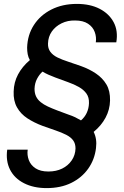

<svg xmlns="http://www.w3.org/2000/svg" viewBox="-20 -732 637 984"><path d="M219 232Q152 232 103 207Q54 182 31.5 137.5Q9 93 17 35H122Q118 62 127.5 88Q137 114 162 130.5Q187 147 228 147Q268 147 298.5 132Q329 117 347.5 90Q366 63 367 29Q367 4 355 -12.5Q343 -29 319.5 -41Q296 -53 265 -63.5Q234 -74 198 -87Q155 -103 120.5 -125.5Q86 -148 67 -182Q48 -216 50 -263Q51 -310 72.5 -350.5Q94 -391 133 -424Q125 -438 122 -454Q119 -470 119 -488Q121 -553 153.5 -603.5Q186 -654 243 -683Q300 -712 374 -712Q442 -712 490.5 -687Q539 -662 562.5 -618Q586 -574 576 -515H471Q475 -542 465.5 -568Q456 -594 431 -610.5Q406 -627 365 -627Q327 -628 295.5 -612.5Q264 -597 245.5 -570.5Q227 -544 226 -509Q225 -484 238 -466.5Q251 -449 274.5 -437.5Q298 -426 329 -416Q360 -406 396 -393Q438 -378 472 -355Q506 -332 525.5 -299Q545 -266 544 -217Q543 -170 521 -129Q499 -88 460 -56Q469 -38 472 -17.5Q475 3 472 27Q465 86 432 132.5Q399 179 345 205.5Q291 232 219 232ZM395 -115Q414 -131 424.5 -153.5Q435 -176 436 -203Q437 -233 423 -252.5Q409 -272 384.5 -286Q360 -300 328.5 -311Q297 -322 263 -335Q244 -342 227.5 -349.5Q211 -357 198 -365Q182 -351 170 -328.5Q158 -306 157 -277Q157 -254 165 -237.5Q173 -221 188.5 -208.5Q204 -196 225.5 -186Q247 -176 273.5 -166Q300 -156 330 -145Q351 -138 365.5 -131Q380 -124 395 -115Z"/></svg>

Font: DM Sans 18pt Medium
Style: Italic
Weight: 500
Italic angle: -10°
Designer: Colophon Foundry, Jonny Pinhorn
Foundry: Colophon Foundry
Version: Version 4.004;gftools[0.9.30]